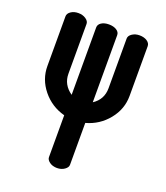

<svg xmlns="http://www.w3.org/2000/svg" viewBox="-133 -572 778 900"><g transform="rotate(20 256.0 -121.5)"><path d="M408 -480Q431 -480 446 -470Q461 -460 461 -445V-197Q461 -131 418 -78Q375 -25 309 -7V202Q309 215 293.5 226Q278 237 256 237Q234 237 219 226Q204 215 204 202V-7Q137 -25 94 -78Q51 -131 51 -197V-445Q51 -459 66 -469.5Q81 -480 103 -480Q125 -480 140.5 -469.5Q156 -459 156 -445V-197Q156 -142 204 -109V-445Q204 -460 218.5 -469.5Q233 -479 256 -479Q279 -479 294 -469.5Q309 -460 309 -445V-110Q356 -141 356 -197V-445Q356 -459 371.5 -469.5Q387 -480 408 -480Z"/></g></svg>

Font: AkaAcidDosis
Style: SemiBold
Weight: 600
Designer: Edgar Tolentino, Pablo Impallari, Igino Marini, Cyberella
Foundry: Edgar Tolentino, Pablo Impallari, Igino Marini, Cyberella
Version: Version 1.007